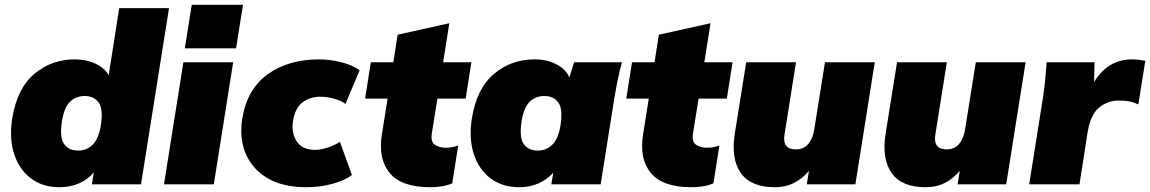

<svg xmlns="http://www.w3.org/2000/svg" viewBox="-20 -770 4804 802"><path d="M228 12Q158 12 109 -25Q60 -62 39 -127Q18 -192 31 -275Q51 -400 123 -461Q195 -522 293 -522Q341 -522 379 -504Q417 -486 434 -456L478 -736H686L569 0H364L372 -50Q348 -21 311 -4.5Q274 12 228 12ZM306 -141Q342 -141 367 -165.5Q392 -190 401 -245Q412 -315 392 -342Q372 -369 334 -369Q297 -369 272.5 -345Q248 -321 239 -265Q228 -195 248 -168Q268 -141 306 -141Z M752 -568 781 -750H995L966 -568ZM665 0 746 -510H954L873 0Z M1259 12Q1162 12 1098 -25.5Q1034 -63 1006.5 -128Q979 -193 992 -275Q1012 -398 1098.5 -460Q1185 -522 1313 -522Q1358 -522 1406 -510Q1454 -498 1482 -476L1423 -336Q1404 -350 1374.5 -358Q1345 -366 1318 -366Q1276 -366 1244.5 -343Q1213 -320 1204 -265Q1196 -216 1219 -180Q1242 -144 1297 -144Q1319 -144 1347 -153Q1375 -162 1400 -177L1450 -39Q1422 -17 1370 -2.5Q1318 12 1259 12Z M1777 12Q1658 12 1608.5 -46.5Q1559 -105 1575 -208L1599 -358H1505L1529 -510H1623L1641 -625L1857 -673L1831 -510H1949L1925 -358H1807L1784 -214Q1778 -177 1797 -165Q1816 -153 1841 -153Q1857 -153 1867.5 -155Q1878 -157 1894 -162L1869 -4Q1844 6 1820.5 9Q1797 12 1777 12Z M2148 12Q2078 12 2029 -25Q1980 -62 1959 -127Q1938 -192 1951 -275Q1971 -400 2043 -461Q2115 -522 2213 -522Q2265 -522 2305 -501Q2345 -480 2358 -446L2378 -510H2578Q2568 -474 2560.5 -437.5Q2553 -401 2547 -365L2489 0H2283L2291 -49Q2267 -21 2230.5 -4.5Q2194 12 2148 12ZM2226 -141Q2262 -141 2287 -165.5Q2312 -190 2321 -245Q2332 -315 2312 -342Q2292 -369 2254 -369Q2217 -369 2192.5 -345Q2168 -321 2159 -265Q2148 -195 2168 -168Q2188 -141 2226 -141Z M2868 12Q2749 12 2699.5 -46.5Q2650 -105 2666 -208L2690 -358H2596L2620 -510H2714L2732 -625L2948 -673L2922 -510H3040L3016 -358H2898L2875 -214Q2869 -177 2888 -165Q2907 -153 2932 -153Q2948 -153 2958.5 -155Q2969 -157 2985 -162L2960 -4Q2935 6 2911.5 9Q2888 12 2868 12Z M3216 12Q3117 12 3075 -46.5Q3033 -105 3049 -210L3097 -510H3305L3257 -208Q3247 -146 3304 -146Q3337 -146 3356 -168.5Q3375 -191 3381 -228L3426 -510H3634L3553 0H3350L3359 -56Q3331 -23 3296 -5.5Q3261 12 3216 12Z M3846 12Q3747 12 3705 -46.5Q3663 -105 3679 -210L3727 -510H3935L3887 -208Q3877 -146 3934 -146Q3967 -146 3986 -168.5Q4005 -191 4011 -228L4056 -510H4264L4183 0H3980L3989 -56Q3961 -23 3926 -5.5Q3891 12 3846 12Z M4279 0 4337 -365Q4347 -436 4352 -510H4552L4550 -427Q4607 -522 4710 -522Q4726 -522 4739.5 -520Q4753 -518 4764 -516L4735 -334Q4712 -344 4695.5 -347Q4679 -350 4653 -350Q4607 -350 4571 -320.5Q4535 -291 4523 -217L4489 0Z"/></svg>

Font: Winston Black
Style: Italic
Weight: 900
Italic angle: -9°
Designer: Original fonts by Vernon Adams / Changes by Cristiano Sobral
Foundry: VOriginal fonts by Vernon Adams / Changes by Cristiano Sobral
Version: Version 2.503;July 17, 2020;FontCreator 13.0.0.2655 64-bit